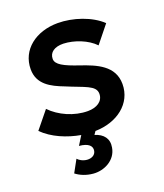

<svg xmlns="http://www.w3.org/2000/svg" viewBox="-135 -622 780 912"><g transform="rotate(-20 254.5 -165.5)"><path d="M179 199C233 204 295 174 305 113C313 70 290 41 247 28L258 12C368 10 455 -55 455 -154C455 -247 371 -280 295 -306C221 -331 184 -350 184 -379C184 -412 212 -431 256 -430C311 -428 375 -403 411 -365L481 -452C430 -501 341 -531 264 -531C154 -531 69 -467 69 -368C69 -292 130 -261 193 -237C280 -200 336 -191 336 -148C336 -110 302 -89 257 -89C188 -89 117 -121 73 -167L3 -81C50 -34 120 -5 188 7L160 52C208 56 224 76 220 98C217 117 199 129 174 127C152 125 136 114 128 105L94 167C116 184 145 196 179 199Z"/></g></svg>

Font: Fixel Display SemiBold
Style: Italic
Weight: 600
Italic angle: -10°
Designer: AlfaBravo + MacPaw
Foundry: Kyrylo Tkachov, Marchela Mozhyna, Serhii Makarenko, Maria Weinstein, Zakhar Kryvoshyya
Version: Version 1.210;Glyphs 3.2 (3217)